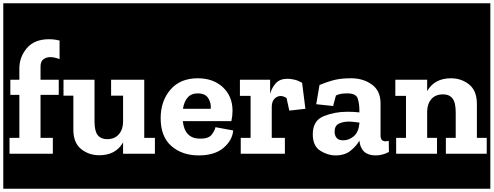

<svg xmlns="http://www.w3.org/2000/svg" viewBox="-30 -937 3008 1170"><path d="M-10 213V-917H353V-684Q312 -698 269 -698Q180 -698 134 -644Q88 -590 88 -520V-451H33V-359H88V-97H28V0H292V-97H217V-359H328V-451H217V-531Q217 -563 235 -576Q253 -589 277 -589Q296 -589 316.5 -582.5Q337 -576 353 -568V213Z M333 213V-917H939V213ZM720 0H914V-97H849V-451H647V-354H720V-196Q720 -149 694.5 -119Q669 -89 623 -89Q585 -89 565.5 -113.5Q546 -138 546 -197V-451H357V-354H417V-147Q417 -67 464 -29Q511 9 575 9Q675 9 720 -69Z M918 213V-917H1420V213ZM1391 -142 1283 -162Q1279 -142 1260.5 -117Q1242 -92 1190 -92Q1095 -92 1084 -199H1380Q1387 -231 1387 -264Q1386 -352 1327.5 -406Q1269 -460 1175 -460Q1068 -460 1008.5 -390.5Q949 -321 949 -217Q949 -104 1014.5 -47Q1080 10 1181 10Q1278 10 1332 -36Q1386 -82 1391 -142ZM1254 -274H1085Q1091 -316 1113 -342Q1135 -368 1175 -368Q1221 -368 1239.5 -338Q1258 -308 1254 -274Z M1398 213V-917H1858V213ZM1722 -457Q1676 -457 1651.5 -430.5Q1627 -404 1616 -365V-451H1432V-353H1497V-97H1437V0H1706V-97H1626V-285Q1626 -318 1642.5 -335Q1659 -352 1681 -352Q1696 -352 1716 -340L1733 -263L1831 -274L1811 -432Q1788 -446 1764.5 -451.5Q1741 -457 1722 -457Z M1839 213V-917H2366V213ZM1917 -419 1897 -302 2000 -291 2017 -355Q2033 -363 2049.5 -365.5Q2066 -368 2086 -368Q2141 -368 2150.5 -335Q2160 -302 2160 -267V-252Q2129 -256 2086 -256Q2009 -256 1942.5 -229Q1876 -202 1876 -119Q1876 -48 1921 -19Q1966 10 2015 10Q2070 10 2105.5 -18Q2141 -46 2160 -80V-79Q2170 10 2259 10Q2301 10 2340 -11L2339 -79Q2329 -76 2320 -76Q2289 -76 2289 -111V-307Q2289 -384 2236 -422Q2183 -460 2110 -460Q2055 -460 2015.5 -451.5Q1976 -443 1917 -419ZM2160 -184Q2155 -131 2125.5 -106.5Q2096 -82 2062 -82Q2033 -82 2021 -97Q2009 -112 2009 -134Q2009 -171 2035 -183.5Q2061 -196 2095 -196Q2111 -196 2127.5 -194Q2144 -192 2160 -190Z M2345 213V-917H2958V213ZM2687 0H2936V-97H2876V-304Q2876 -384 2829 -422Q2782 -460 2718 -460Q2618 -460 2573 -382V-451H2379V-353H2444V-97H2384V0H2633V-97H2573V-259Q2574 -305 2599 -333.5Q2624 -362 2670 -362Q2708 -362 2727.5 -337Q2747 -312 2747 -254V-97H2687Z"/></svg>

Font: Zilla Slab Highlight
Style: Bold
Weight: 700
Designer: Typotheque Type Foundry
Foundry: Typotheque type foundry
Version: Version 1.1; 2017; ttfautohint (v1.6)